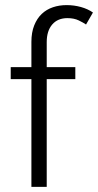

<svg xmlns="http://www.w3.org/2000/svg" viewBox="-20 -732 384 752"><path d="M103 -469V-568Q103 -605 114 -632.5Q125 -660 143.5 -677.5Q162 -695 187 -703.5Q212 -712 241 -712Q270 -712 297 -704.5Q324 -697 344 -683L317 -636Q307 -643 288.5 -652Q270 -661 244 -661Q206 -661 184.5 -636Q163 -611 163 -567V-469H275V-422H163V0H103V-422H22V-469Z"/></svg>

Font: Post Grotesk Light
Style: Light
Weight: 300
Version: Version 1.0